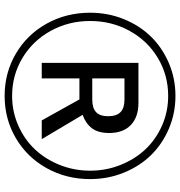

<svg xmlns="http://www.w3.org/2000/svg" viewBox="6 -762 775 826"><g transform="rotate(90 393.0 -349.5)"><path d="M35.2 -350.1Q35.2 -426.8 62.7 -494.9Q90.3 -563 137.9 -611.8Q185.5 -660.6 252 -689Q318.4 -717.3 393.1 -717.3Q467.8 -717.3 534.2 -689Q600.6 -660.6 648.2 -611.8Q695.8 -563 723.4 -494.9Q751 -426.8 751 -350.1Q751 -248 704.1 -163.6Q657.2 -79.1 575 -30.8Q492.7 17.6 393.1 17.6Q293.5 17.6 211.2 -30.8Q128.9 -79.1 82 -163.6Q35.2 -248 35.2 -350.1ZM70.8 -350.1Q70.8 -258.3 113 -181.2Q155.3 -104 229.5 -59.3Q303.7 -14.6 393.1 -14.6Q460.4 -14.6 520.3 -41Q580.1 -67.4 622.6 -112.3Q665 -157.2 689.9 -219.2Q714.8 -281.2 714.8 -350.1Q714.8 -419.4 689.9 -481.4Q665 -543.5 622.6 -588.4Q580.1 -633.3 520.3 -659.7Q460.4 -686 393.1 -686Q303.7 -686 229.5 -641.4Q155.3 -596.7 113 -519.5Q70.8 -442.4 70.8 -350.1ZM251 -142.1V-558.1H422.9Q484.4 -558.1 518.6 -525.1Q552.7 -492.2 552.7 -432.6Q552.7 -384.8 532.2 -357.9Q511.7 -331.1 474.6 -317.9L579.1 -142.1H498.5L408.2 -304.2H317.9V-142.1ZM480.5 -427.7Q480.5 -463.4 463.1 -480.7Q445.8 -498 408.2 -498H317.9V-359.4H408.2Q445.8 -359.4 463.1 -376Q480.5 -392.6 480.5 -427.7Z"/></g></svg>

Font: Cooper*
Style: Regular
Weight: 400
Designer: Owen Earl
Foundry: indestructible type*
Version: Version 0.001